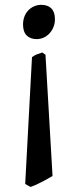

<svg xmlns="http://www.w3.org/2000/svg" viewBox="-20 -489 324 785"><path d="M194.8 230.5Q185.1 236.3 173.1 242.9Q161.1 249.5 148.9 255.9Q136.7 262.2 125.2 267.3Q113.8 272.5 105 275.4L83 263.2L110.8 -255.4Q120.6 -262.7 130.4 -266.6Q140.1 -270.5 152.8 -274.4L166 -265.1ZM204.6 -410.6Q204.6 -393.1 198.5 -378.2Q192.4 -363.3 182.1 -352.3Q171.9 -341.3 158.4 -335.2Q145 -329.1 129.9 -329.1Q104 -329.1 89.1 -344Q74.2 -358.9 74.2 -388.7Q74.2 -406.2 79.8 -421.1Q85.4 -436 95.5 -446.5Q105.5 -457 119.1 -463.1Q132.8 -469.2 148.9 -469.2Q175.3 -469.2 189.9 -454.6Q204.6 -439.9 204.6 -410.6Z"/></svg>

Font: Gentium Book Basic
Style: Regular
Weight: 400
Designer: J. Victor Gaultney and Annie Olsen
Foundry: SIL International
Version: Version 1.102; 2013; Maintenance release